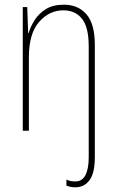

<svg xmlns="http://www.w3.org/2000/svg" viewBox="-20 -557 498 818"><path d="M301 241Q289 241 280 239Q271 237 263 234V208Q273 213 282.5 214.5Q292 216 301 216Q330 216 344 189Q358 162 358 113V-359Q358 -442 329 -477.5Q300 -513 250 -513Q190 -513 146.5 -463.5Q103 -414 103 -312V0H77V-527H96L100 -416H102Q110 -444 128 -472Q146 -500 176 -518.5Q206 -537 252 -537Q313 -537 348.5 -496Q384 -455 384 -366V114Q384 180 361.5 210.5Q339 241 301 241Z"/></svg>

Font: Noto Sans Georgian Condensed Thin
Style: Regular
Weight: 100
Width: 3
Designer: Monotype Design Team, Akaki Razmadze
Foundry: Google LLC
Version: Version 2.005; ttfautohint (v1.8.4.7-5d5b)